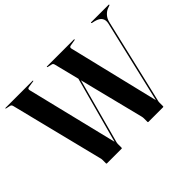

<svg xmlns="http://www.w3.org/2000/svg" viewBox="-139 -955 1211 1211"><g transform="rotate(-45 466.0 -350.0)"><path d="M770 -697Q770 -700 773.5 -700H929Q932.5 -700 932.5 -697Q932.5 -694.5 928 -693L911.5 -687Q892.5 -680 876.2 -662Q860 -644 854 -616L721.5 -52Q721 -50 720.2 -46.2Q719.5 -42.5 719.5 -37V-5Q719.5 0 715.5 0H584Q580 0 580 -5V-37Q580 -42.5 579.2 -45.8Q578.5 -49 577.5 -54.5L469 -486.5L351.5 -52Q351 -50 350.2 -46.2Q349.5 -42.5 349.5 -37V-5Q349.5 0 345.5 0H214Q210 0 210 -5V-37Q210 -42.5 209.2 -45.8Q208.5 -49 207 -54L52.5 -673Q49.5 -685.5 40.5 -688L9.5 -695Q6.5 -695.5 6.5 -697.5Q6.5 -700 9.5 -700H251Q254 -700 254 -697.5Q254 -695 251 -695L206 -688Q192 -685.5 196 -671L344.5 -62.5L464.5 -505L422.5 -672.5Q419.5 -685 410.5 -687L380.5 -694Q376.5 -695.5 376.5 -697Q376.5 -700 379.5 -700H620Q623 -700 623 -697Q623 -695 619 -694L578 -687Q564.5 -684.5 568 -670L714.5 -63.5L844.5 -617.5Q850.5 -643 839 -661.5Q827.5 -680 794.5 -688.5L774.5 -693Q770 -694.5 770 -697Z"/></g></svg>

Font: Fraunces 144pt S000 SemiBold
Style: Regular
Weight: 600
Version: Version 1.000; ttfautohint (v1.8.3)